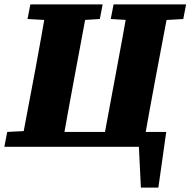

<svg xmlns="http://www.w3.org/2000/svg" viewBox="-44 -672 872 879"><path d="M601 187 590 -38 633 0H178L184 -68H717L681 187ZM51 0 118 -355Q132 -429 145 -503.5Q158 -578 171 -652H359L293 -298Q279 -223 265.5 -148.5Q252 -74 239 0ZM82 -585 95 -652H426L413 -585L287 -577H222ZM424 0 490 -355Q504 -429 517.5 -503.5Q531 -578 544 -652H732L665 -298Q651 -223 637.5 -148.5Q624 -74 611 0ZM463 -585 476 -652H808L795 -585L659 -577H595ZM-24 0 -11 -68 128 -75H149L142 0Z"/></svg>

Font: Source Serif 4 Black
Style: Italic
Weight: 900
Italic angle: -12°
Designer: Frank Grießhammer
Foundry: Adobe Systems Incorporated
Version: Version 4.004;hotconv 1.0.116;makeotfexe 2.5.65601